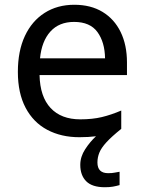

<svg xmlns="http://www.w3.org/2000/svg" viewBox="-20 -566 604 806"><path d="M389 116Q389 161 434 161Q451 161 462.5 158.5Q474 156 482 155V211Q468 215 454 217.5Q440 220 420 220Q367 220 342 195Q317 170 317 126Q317 92 337.5 60.5Q358 29 383 6Q352 10 313 10Q237 10 178.5 -21Q120 -52 87.5 -113.5Q55 -175 55 -264Q55 -352 84.5 -415Q114 -478 167.5 -512Q221 -546 292 -546Q361 -546 410.5 -516Q460 -486 486.5 -431.5Q513 -377 513 -304V-251H146Q148 -160 192.5 -112.5Q237 -65 317 -65Q368 -65 407.5 -74.5Q447 -84 489 -102V-25Q449 7 427 31Q405 55 397 75Q389 95 389 116ZM291 -474Q228 -474 191.5 -433.5Q155 -393 148 -321H421Q420 -389 389 -431.5Q358 -474 291 -474Z"/></svg>

Font: Noto Sans Old Turkic
Style: Regular
Weight: 400
Designer: Monotype Design Team
Foundry: Monotype Imaging Inc.
Version: Version 2.003; ttfautohint (v1.8.4.7-5d5b)